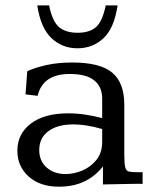

<svg xmlns="http://www.w3.org/2000/svg" viewBox="-20 -682 574 712"><path d="M198.2 10.3Q128.4 10.3 86.4 -27.3Q44.4 -64.9 44.4 -123Q44.4 -185.5 94.2 -223.6Q144 -261.7 233.4 -261.7Q263.7 -261.7 295.2 -257.1Q326.7 -252.4 358.9 -244.1V-316.4Q358.9 -360.4 329.3 -384Q299.8 -407.7 238.8 -407.7Q138.7 -407.7 119.6 -326.7L74.7 -332L81.1 -418Q112.3 -432.1 154.3 -441.2Q196.3 -450.2 248 -450.2Q351.6 -450.2 396.2 -412.6Q440.9 -375 440.9 -294.4V-109.4Q440.9 -75.7 444.3 -62Q447.8 -48.3 457.5 -45.9Q467.3 -43.5 486.8 -43.5H508.8V0Q501 -0.5 493.2 -0.5Q485.4 -0.5 477.5 -0.2Q469.7 0 461.9 0Q435.5 0.5 410.2 1Q384.8 1.5 361.8 2V-64.9Q332.5 -27.8 292.2 -8.8Q252 10.3 198.2 10.3ZM223.1 -36.6Q254.9 -36.6 286.1 -50Q317.4 -63.5 338.1 -89.8Q358.9 -116.2 358.9 -155.8V-203.6Q329.6 -211.9 303.2 -216.3Q276.9 -220.7 252 -220.7Q193.4 -220.7 159.4 -195.6Q125.5 -170.4 125.5 -125.5Q125.5 -85.4 152.8 -61Q180.2 -36.6 223.1 -36.6ZM267.1 -502.9Q210.9 -502.9 170.9 -540.5Q130.9 -578.1 118.2 -662.1H162.1Q174.3 -602.1 199.2 -581.3Q224.1 -560.5 268.1 -560.5Q311.5 -560.5 335.7 -581.3Q359.9 -602.1 372.1 -662.1H416Q403.8 -578.1 364 -540.5Q324.2 -502.9 267.1 -502.9Z"/></svg>

Font: Kameron
Style: Regular
Weight: 400
Designer: Vernon Adams
Foundry: Vernon Adams
Version: Version 1.100